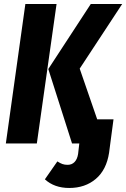

<svg xmlns="http://www.w3.org/2000/svg" viewBox="-20 -713 627 954"><path d="M106 -693H261L163 0H9ZM463 -120H544L528 0L522 46Q509 131 456 176Q403 221 324 221Q250 221 203 178L265 89Q279 98 290 102Q301 106 316 106Q337 106 350.5 92Q364 78 368 52L374 0H338L220 -370L431 -693H587L376 -372Z"/></svg>

Font: Fira Sans Extra Condensed
Style: Bold Italic
Weight: 700
Width: 3
Italic angle: -8°
Designer: Carrois Corporate & Edenspiekermann AG
Foundry: Carrois Corporate GbR & Edenspiekermann AG
Version: Version 4.203